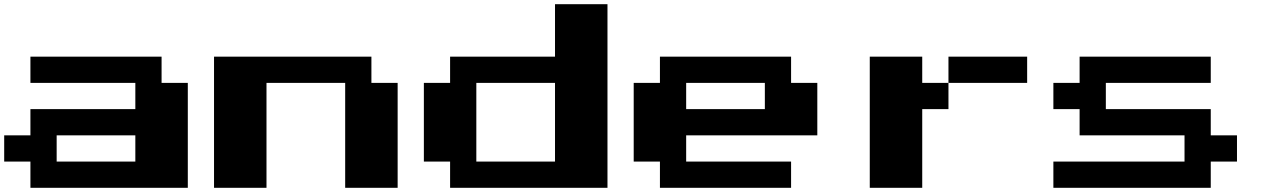

<svg xmlns="http://www.w3.org/2000/svg" viewBox="-20 -1020 6040 915"><path d="M125 -687.5V-750H437.5H750V-687.5V-625H812.5H875V-375V-125H500H125V-187.5V-250H62.5H0V-312.5V-375H62.5H125V-437.5V-500H375H625V-562.5V-625H375H125ZM625 -312.5V-375H437.5H250V-312.5V-250H437.5H625Z M1000 -437.5V-750H1375H1750V-687.5V-625H1812.5H1875V-375V-125H1750H1625V-375V-625H1437.5H1250V-375V-125H1125H1000Z M2625 -875V-1000H2750H2875V-562.5V-125H2500H2125V-187.5V-250H2062.5H2000V-437.5V-625H2062.5H2125V-687.5V-750H2375H2625ZM2625 -437.5V-625H2437.5H2250V-437.5V-250H2437.5H2625Z M3125 -687.5V-750H3437.5H3750V-687.5V-625H3812.5H3875V-500V-375H3562.5H3250V-312.5V-250H3500H3750V-187.5V-125H3437.5H3125V-187.5V-250H3062.5H3000V-437.5V-625H3062.5H3125ZM3625 -562.5V-625H3437.5H3250V-562.5V-500H3437.5H3625Z M4125 -437.5V-750H4250H4375V-687.5V-625H4437.5H4500V-687.5V-750H4687.5H4875V-687.5V-625H4687.5H4500V-562.5V-500H4437.5H4375V-312.5V-125H4250H4125Z M5125 -687.5V-750H5437.5H5750V-687.5V-625H5500H5250V-562.5V-500H5500H5750V-437.5V-375H5812.5H5875V-312.5V-250H5812.5H5750V-187.5V-125H5375H5000V-187.5V-250H5312.5H5625V-312.5V-375H5375H5125V-437.5V-500H5062.5H5000V-562.5V-625H5062.5H5125Z"/></svg>

Font: Press Start 2P
Style: Regular
Weight: 500
Monospace: yes
Version: Version 2.14